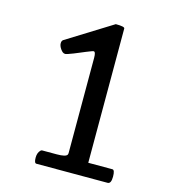

<svg xmlns="http://www.w3.org/2000/svg" viewBox="-111 -833 808 920"><g transform="rotate(15 293.0 -372.5)"><path d="M513.7 -68.8Q525.9 -68.8 525.9 -34.7Q525.9 0 508.3 0H155.3Q144 0 144 -26.9V-28.3Q144 -51.3 157.2 -64.9Q161.1 -68.8 165 -68.8H237.8Q282.2 -68.8 289.1 -81.1Q291 -85 291 -89.8V-562Q291 -591.8 280.8 -591.8Q277.3 -591.8 267.6 -587.9L245.1 -579.1Q232.4 -574.2 218.3 -567.9Q204.1 -561.5 190.9 -556.6Q158.7 -543.9 151.9 -543.9Q145 -543.9 139.2 -548.3Q133.8 -552.7 128.9 -559.6Q118.2 -574.7 118.2 -587.9Q118.2 -600.6 126 -605.5L349.6 -744.6Q394 -744.6 394 -734.9V-68.8Z"/></g></svg>

Font: Copse
Style: Regular
Weight: 400
Version: Version 1.000